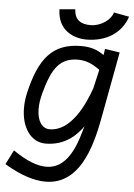

<svg xmlns="http://www.w3.org/2000/svg" viewBox="-59 -733 678 974"><g transform="rotate(5 280.0 -246.5)"><path d="M368.2 -614.6C322.8 -614.6 286.6 -630.8 284.7 -687.9L204.6 -681.1C206.5 -571.2 292 -539.9 353.5 -539.9C452.6 -539.9 531.2 -587.8 559.6 -674.2L481.4 -688.9C471.2 -650.8 420.9 -614.6 368.2 -614.6ZM155.3 -251C189.9 -377.9 228.5 -434.6 321.8 -434.6C372.6 -434.6 408.2 -409.7 432.6 -392.6L410.6 -296.9C382.3 -215.8 317.9 -70.3 207.5 -70.3C169.4 -70.3 143.1 -106.4 143.1 -168.9C143.1 -192.9 147 -220.2 155.3 -251ZM527.8 -489.3 452.1 -501C451.2 -491.2 449.7 -480.5 447.3 -469.2C423.8 -485.4 393.1 -504.9 331.5 -504.9C184.6 -504.9 119.1 -420.9 78.1 -246.1C71.8 -218.8 68.8 -192.4 68.8 -167.5C68.8 -68.4 117.7 3.9 193.4 3.9C296.9 3.9 354.5 -60.1 382.8 -101.1C364.3 -41 330.6 120.6 206.5 120.6C163.1 120.6 107.9 101.6 37.1 52.2L0 125.5C84.5 175.8 153.3 196.3 209.5 196.3C402.8 196.3 445.8 -48.3 469.2 -173.8Z"/></g></svg>

Font: Fantasque Sans Mono
Style: RegItalic
Weight: 400
Italic angle: -11°
Monospace: yes
Designer: Jany Belluz
Version: Version 1.6.3